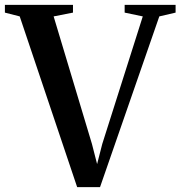

<svg xmlns="http://www.w3.org/2000/svg" viewBox="-37 -763 737 784"><path d="M-17 -711.5V-743H261V-711.5L182 -696L338.5 -175L359.5 -93L380.5 -175L546 -696L472 -711.5V-743H680V-711.5L613.5 -696L371.5 1H278L43.5 -696Z"/></svg>

Font: Merriweather 96pt SemiBold
Style: Regular
Weight: 600
Version: Version 2.100